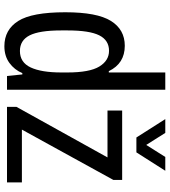

<svg xmlns="http://www.w3.org/2000/svg" viewBox="31 -794 775 877"><g transform="rotate(90 418.5 -355.5)"><path d="M191 12Q116 12 76 -51Q36 -114 36 -266Q36 -411 75.5 -474.5Q115 -538 189 -538Q270 -538 305 -465H311V-723H390V0H327L320 -70H314Q299 -34 267.5 -11Q236 12 191 12ZM524 -723H587L642 -636L697 -723H760L676 -591H608ZM468 0V-43L699 -459H485V-526H802V-486L572 -68H813V0ZM213 -59Q265 -59 288 -108Q311 -157 311 -248V-276Q311 -377 284 -421.5Q257 -466 212 -466Q164 -466 141.5 -421.5Q119 -377 119 -277V-247Q119 -148 141.5 -103.5Q164 -59 213 -59Z"/></g></svg>

Font: Archivo Condensed
Style: Regular
Weight: 400
Width: 3
Designer: Hector Gatti
Foundry: Omnibus-Type
Version: Version 2.001; ttfautohint (v1.8.3)